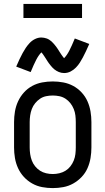

<svg xmlns="http://www.w3.org/2000/svg" viewBox="-20 -955 540 983"><path d="M250 8Q277 8 304 3Q331 -2 355 -15.5Q379 -29 398 -49Q417 -69 428 -94Q439 -119 443.5 -146Q448 -173 448 -200V-330Q448 -357 443.5 -384Q439 -411 428 -436Q417 -461 398 -481.5Q379 -502 355 -515Q331 -528 304 -533Q277 -538 250 -538Q223 -538 196 -533Q169 -528 145 -515Q121 -502 102.5 -481.5Q84 -461 72.5 -436Q61 -411 56.5 -384Q52 -357 52 -330V-200Q52 -173 56.5 -146Q61 -119 72.5 -94Q84 -69 102.5 -49Q121 -29 145 -15.5Q169 -2 196 3Q223 8 250 8ZM250 -64Q233 -64 216 -68Q199 -72 185 -81Q171 -90 160 -103.5Q149 -117 143 -133Q137 -149 134.5 -166Q132 -183 132 -200V-330Q132 -347 134.5 -364Q137 -381 143 -397Q149 -413 160 -426.5Q171 -440 185 -449.5Q199 -459 216 -462.5Q233 -466 250 -466Q267 -466 284 -462.5Q301 -459 315.5 -449.5Q330 -440 340.5 -426.5Q351 -413 357.5 -397Q364 -381 366 -364Q368 -347 368 -330V-200Q368 -183 366 -166Q364 -149 357.5 -133Q351 -117 340.5 -103.5Q330 -90 315.5 -81Q301 -72 284 -68Q267 -64 250 -64ZM308 -581Q326 -581 341.5 -589Q357 -597 369 -609.5Q381 -622 388.5 -634Q396 -646 404 -660.5Q412 -675 420 -692.5Q428 -710 437 -730L363 -758Q347 -719 334.5 -695Q322 -671 308 -657Q304 -662 301 -666Q298 -670 293.5 -676.5Q289 -683 285 -689.5Q281 -696 277.5 -701.5Q274 -707 270 -712.5Q266 -718 261.5 -723.5Q257 -729 252.5 -734Q248 -739 243 -743.5Q238 -748 231.5 -752Q225 -756 219 -758Q213 -760 206 -761.5Q199 -763 192 -763Q175 -763 159 -755Q143 -747 131.5 -734.5Q120 -722 112 -710Q104 -698 96 -683.5Q88 -669 80 -652Q72 -635 63 -614L137 -586Q153 -625 165.5 -649Q178 -673 192 -687Q196 -683 199 -678.5Q202 -674 206.5 -667.5Q211 -661 215 -654.5Q219 -648 222.5 -642.5Q226 -637 230 -631.5Q234 -626 238.5 -620.5Q243 -615 247.5 -610Q252 -605 257.5 -600.5Q263 -596 269 -592.5Q275 -589 281 -586.5Q287 -584 294 -582.5Q301 -581 308 -581ZM100 -863H400V-935H100Z"/></svg>

Font: Iosevka SS09
Style: Regular
Weight: 400
Monospace: yes
Designer: Belleve Invis
Foundry: Belleve Invis
Version: Version 5.2.1; ttfautohint (v1.8.3)